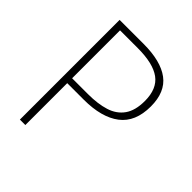

<svg xmlns="http://www.w3.org/2000/svg" viewBox="-196 -843 972 972"><g transform="rotate(45 290.0 -357.0)"><path d="M273 -714Q397 -714 460.5 -666.5Q524 -619 524 -516Q524 -405 455 -352.5Q386 -300 259 -300H141V0H102V-714ZM268 -678H141V-335H255Q325 -335 376 -351Q427 -367 455 -406.5Q483 -446 483 -514Q483 -601 430.5 -639.5Q378 -678 268 -678Z"/></g></svg>

Font: Noto Sans Khmer UI ExtraLight
Style: Regular
Weight: 200
Designer: Danh Hong and the Monotype Design Team
Foundry: Monotype Imaging Inc.
Version: Version 2.002; ttfautohint (v1.8.4.7-5d5b)